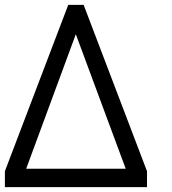

<svg xmlns="http://www.w3.org/2000/svg" viewBox="-37 -765 702 785"><path d="M-17 0V-65L242 -745H305L564 -65V0ZM70 -75H477L273 -625Z"/></svg>

Font: Plus Jakarta Display Light
Style: Italic
Weight: 300
Italic angle: -12°
Designer: Gumpita Rahayu
Foundry: Tokotype Studio
Version: Version 1.000;hotconv 1.0.109;makeotfexe 2.5.65596